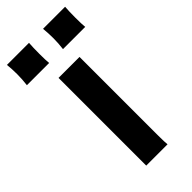

<svg xmlns="http://www.w3.org/2000/svg" viewBox="-276 -744 790 790"><g transform="rotate(-45 118.5 -349.0)"><path d="M184.6 -54.7Q184.6 -12.7 186.5 0H62.5V-510.3H184.6ZM288.6 -698.2Q286.6 -673.8 286.6 -636Q286.6 -598.1 288.6 -581.1H159.2Q163.1 -611.3 163.1 -640.9Q163.1 -670.4 160.2 -698.2ZM78.6 -698.2Q76.7 -673.8 76.7 -636Q76.7 -598.1 78.6 -581.1H-50.8Q-46.9 -611.3 -46.9 -640.9Q-46.9 -670.4 -49.8 -698.2Z"/></g></svg>

Font: HammersmithOne
Style: Regular
Weight: 400
Designer: Nicole Fally
Foundry: Nicole Fally
Version: Version 1.003